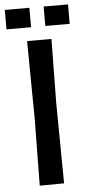

<svg xmlns="http://www.w3.org/2000/svg" viewBox="-59 -891 425 926"><g transform="rotate(-5 154.0 -428.5)"><path d="M1 -764V-858H120V-764ZM189 -764V-858H307V-764ZM95 1 99 -321 95 -699H213L209 -389L213 0Z"/></g></svg>

Font: Ruda
Style: Bold
Weight: 700
Designer: Mariela Monsalve and Angelina Sanchez
Foundry: Mariela Monsalve and Angelina Sanchez
Version: Version 2.000